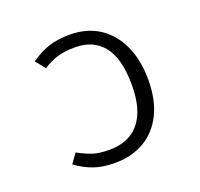

<svg xmlns="http://www.w3.org/2000/svg" viewBox="-101 -646 801 768"><g transform="rotate(-20 300.0 -262.0)"><path d="M264 10Q215 10 177.2 -2.8Q139.5 -15.5 101 -43L130 -83.5Q164 -65 191.2 -56Q218.5 -47 262.5 -47Q315 -47 353.5 -69.8Q392 -92.5 413 -139.8Q434 -187 434 -260.5Q434 -372.5 391.8 -426Q349.5 -479.5 272.5 -479.5Q225.5 -479.5 195.2 -470Q165 -460.5 134 -441L101 -482Q144.5 -511.5 182.2 -523Q220 -534.5 268 -534.5Q340.5 -534.5 393 -500.5Q445.5 -466.5 474.2 -404.2Q503 -342 503 -257.5Q503 -172 473.2 -112.2Q443.5 -52.5 389.8 -21.2Q336 10 264 10Z"/></g></svg>

Font: Fira Code Light Light
Style: Regular
Weight: 300
Monospace: yes
Version: Version 5.002